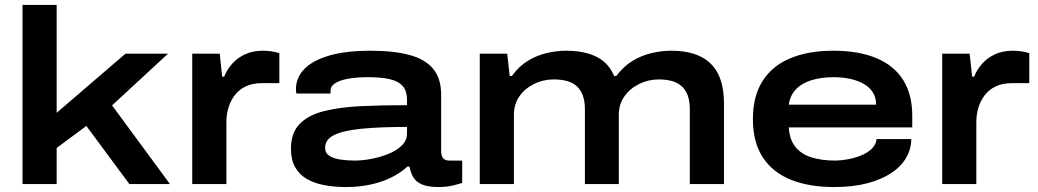

<svg xmlns="http://www.w3.org/2000/svg" viewBox="-20 -744 4195 776"><path d="M71 0V-724H209V-288L487 -527H659L433 -318L667 0H503L329 -235L209 -146V0Z M757 0V-527H868L878 -434H886Q897 -462 918 -486Q939 -510 970.5 -524.5Q1002 -539 1042 -539Q1060 -539 1077.5 -536.5Q1095 -534 1109 -529V-408H1040Q1000 -408 972.5 -394.5Q945 -381 928 -358Q911 -335 903 -307.5Q895 -280 895 -251V0Z M1379 12Q1332 12 1291.5 4.5Q1251 -3 1220.5 -20.5Q1190 -38 1173 -68Q1156 -98 1156 -143Q1156 -207 1191 -243Q1226 -279 1290 -295Q1354 -311 1439.5 -315Q1525 -319 1625 -319V-341Q1625 -375 1608.5 -395Q1592 -415 1557.5 -423.5Q1523 -432 1467 -432Q1422 -432 1388 -426Q1354 -420 1335 -408Q1316 -396 1316 -378V-366H1178Q1177 -370 1176.5 -374Q1176 -378 1176 -383Q1176 -430 1210 -465Q1244 -500 1311 -519.5Q1378 -539 1478 -539Q1571 -539 1634.5 -522Q1698 -505 1730.5 -466Q1763 -427 1763 -361V-134Q1763 -115 1770.5 -105Q1778 -95 1797 -95H1848V-5Q1838 -1 1811.5 5.5Q1785 12 1753 12Q1709 12 1684.5 1Q1660 -10 1649.5 -29Q1639 -48 1635 -71H1627Q1599 -45 1560 -26Q1521 -7 1475 2.5Q1429 12 1379 12ZM1413 -95Q1445 -95 1481.5 -102Q1518 -109 1551 -122.5Q1584 -136 1604.5 -156.5Q1625 -177 1625 -204V-231Q1513 -231 1439.5 -223.5Q1366 -216 1330 -198Q1294 -180 1294 -147Q1294 -125 1311.5 -114Q1329 -103 1356.5 -99Q1384 -95 1413 -95Z M1919 0V-527H2030L2040 -437H2049Q2077 -476 2113 -498Q2149 -520 2189.5 -529.5Q2230 -539 2268 -539Q2342 -539 2391 -514.5Q2440 -490 2462 -437H2471Q2500 -476 2536.5 -498Q2573 -520 2613.5 -529.5Q2654 -539 2693 -539Q2763 -539 2810.5 -516Q2858 -493 2882 -446Q2906 -399 2906 -326V0H2768V-302Q2768 -336 2759 -359.5Q2750 -383 2733.5 -397Q2717 -411 2694 -417Q2671 -423 2643 -423Q2601 -423 2564 -405Q2527 -387 2504 -355Q2481 -323 2481 -280V0H2344V-302Q2344 -336 2335 -359.5Q2326 -383 2309.5 -397Q2293 -411 2270 -417Q2247 -423 2218 -423Q2176 -423 2139 -405Q2102 -387 2079.5 -355Q2057 -323 2057 -280V0Z M3352 12Q3250 12 3176.5 -17.5Q3103 -47 3063 -108Q3023 -169 3023 -263Q3023 -355 3062 -416.5Q3101 -478 3174 -508.5Q3247 -539 3347 -539Q3452 -539 3523.5 -508.5Q3595 -478 3631 -419.5Q3667 -361 3667 -277V-229H3168Q3171 -180 3194.5 -150.5Q3218 -121 3259.5 -108Q3301 -95 3356 -95Q3378 -95 3405.5 -100Q3433 -105 3458.5 -115Q3484 -125 3502 -141.5Q3520 -158 3523 -182H3663Q3663 -142 3642.5 -106.5Q3622 -71 3582 -44.5Q3542 -18 3484 -3Q3426 12 3352 12ZM3168 -321H3521Q3521 -350 3507.5 -371Q3494 -392 3470 -405.5Q3446 -419 3415 -425.5Q3384 -432 3349 -432Q3298 -432 3258.5 -419.5Q3219 -407 3196 -382Q3173 -357 3168 -321Z M3788 0V-527H3899L3909 -434H3917Q3928 -462 3949 -486Q3970 -510 4001.5 -524.5Q4033 -539 4073 -539Q4091 -539 4108.5 -536.5Q4126 -534 4140 -529V-408H4071Q4031 -408 4003.5 -394.5Q3976 -381 3959 -358Q3942 -335 3934 -307.5Q3926 -280 3926 -251V0Z"/></svg>

Font: Archivo SemiBold Expanded SemiBold
Style: Regular
Weight: 600
Width: 7
Version: Version 2.001